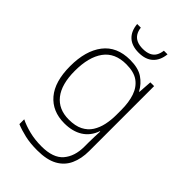

<svg xmlns="http://www.w3.org/2000/svg" viewBox="-282 -818 1154 1154"><g transform="rotate(45 295.0 -241.0)"><path d="M287 -540Q356 -540 396 -513Q436 -486 459 -443H462L468 -530H500V22Q500 87 477.5 136.5Q455 186 406 213Q357 240 276 240Q216 240 170.5 229.5Q125 219 89 204V163Q125 181 173 193Q221 205 277 205Q376 205 418.5 155.5Q461 106 461 23V-15Q461 -40 462 -61.5Q463 -83 464 -108H461Q441 -50 393.5 -20Q346 10 276 10Q174 10 116 -58.5Q58 -127 58 -258Q58 -389 116 -464.5Q174 -540 287 -540ZM289 -505Q192 -505 145 -440Q98 -375 98 -258Q98 -144 145 -84.5Q192 -25 279 -25Q334 -25 369.5 -43Q405 -61 425 -92.5Q445 -124 453.5 -164Q462 -204 462 -246V-289Q462 -354 445.5 -402.5Q429 -451 392 -478Q355 -505 289 -505ZM422 -722Q416 -666 383 -636Q350 -606 292 -606Q234 -606 201.5 -636Q169 -666 164 -722H195Q198 -696 209.5 -677.5Q221 -659 242 -649.5Q263 -640 293 -640Q324 -640 345 -649.5Q366 -659 377 -677.5Q388 -696 391 -722Z"/></g></svg>

Font: Noto Sans Cham ExtraLight
Style: Regular
Weight: 250
Version: Version 2.002